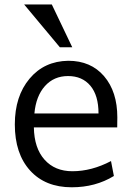

<svg xmlns="http://www.w3.org/2000/svg" viewBox="-20 -815 581 847"><path d="M244.1 -606.4 86.4 -795.4H208.5L298.8 -606.4ZM131.8 -314.5H414.6Q414.6 -394 378.7 -436.8Q342.8 -479.5 280.3 -479.5Q217.8 -479.5 178.2 -435.3Q138.7 -391.1 131.8 -314.5ZM296.4 11.2Q179.7 11.2 112.5 -63Q45.4 -137.2 45.4 -266.1Q45.4 -390.6 110.4 -468Q175.3 -545.4 281.2 -546.9Q380.9 -546.9 439.2 -478.8Q497.6 -410.6 497.6 -296.9Q497.6 -291 497.3 -275.4Q497.1 -259.8 497.1 -252.9H129.4Q130.9 -161.6 176.5 -110.6Q222.2 -59.6 299.3 -59.6Q384.3 -59.6 469.7 -104.5L482.4 -38.6Q400.9 11.2 296.4 11.2Z"/></svg>

Font: Oxygen
Style: Regular
Weight: 400
Designer: Vernon Adams
Foundry: Vernon Adams
Version: Version Release 0.2.3 webfont; ttfautohint (v0.93.3-1d66) -l